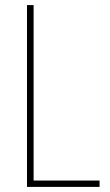

<svg xmlns="http://www.w3.org/2000/svg" viewBox="-20 -800 431 754"><path d="M86 -66H371V-91H112V-780H86Z"/></svg>

Font: Noto Sans Malayalam UI Condensed Thin
Style: Regular
Weight: 100
Width: 3
Designer: Jelle Bosma - Monotype Design Team
Foundry: Monotype Imaging Inc.
Version: Version 2.104